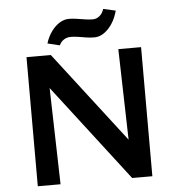

<svg xmlns="http://www.w3.org/2000/svg" viewBox="-58 -922 890 975"><g transform="rotate(-5 387.0 -434.0)"><path d="M95 0V-658H194L211 0ZM626 0H576L135 -574L137 -658H219L623 -133ZM679 -658V0H580L563 -658ZM269 -703 207 -718Q217 -751 235.5 -777Q254 -803 277.5 -818Q301 -833 327 -833Q344 -833 364.5 -830Q385 -827 406.5 -823.5Q428 -820 447 -820Q466 -820 481.5 -832.5Q497 -845 504 -868L567 -854Q552 -798 518.5 -763Q485 -728 447 -728Q426 -728 405 -731.5Q384 -735 364.5 -738Q345 -741 327 -741Q308 -741 292.5 -731Q277 -721 269 -703Z"/></g></svg>

Font: Ysabeau
Style: Bold
Weight: 700
Designer: Christian Thalmann (Catharsis Fonts)
Version: Version 2.000;gftools[0.9.27.dev2+g8671c4b]